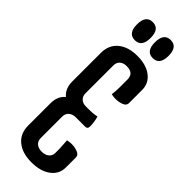

<svg xmlns="http://www.w3.org/2000/svg" viewBox="-275 -831 856 856"><g transform="rotate(45 153.0 -402.5)"><path d="M168 -338Q204 -338 222 -343Q230 -315 230 -288Q230 -272 216 -272H157Q136 -272 123.5 -261Q111 -250 111 -232V-96Q111 -77 123.5 -66.5Q136 -56 157 -56Q178 -56 191 -66.5Q204 -77 204 -96V-121L201 -172Q215 -175 229 -175Q243 -175 257 -171Q283 -164 283 -146V-82Q283 -41 249 -15.5Q215 10 157.5 10Q100 10 66 -18Q32 -46 32 -96V-236Q32 -281 61 -305Q32 -329 32 -374V-554Q32 -604 66 -632Q100 -660 156.5 -660Q213 -660 246 -634.5Q279 -609 279 -568V-484Q279 -466 253 -459Q239 -455 225 -455Q211 -455 197 -458Q200 -482 200 -509V-554Q200 -594 156 -594Q135 -594 123 -583.5Q111 -573 111 -554V-378Q111 -360 122.5 -349Q134 -338 153 -338ZM99 -701Q56 -701 56 -758Q56 -815 99 -815Q142 -815 142 -758Q142 -701 99 -701ZM212 -701Q169 -701 169 -758Q169 -815 212 -815Q255 -815 255 -758Q255 -701 212 -701Z"/></g></svg>

Font: Medula One
Style: Regular
Weight: 400
Designer: Luciano Vergara
Foundry: Luciano Vergara
Version: Version 1.002